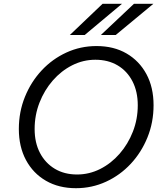

<svg xmlns="http://www.w3.org/2000/svg" viewBox="-20 -973 858 1009"><path d="M487 -731Q578 -731 645 -692Q712 -653 749.5 -583.5Q787 -514 787 -420Q787 -330 755 -251Q723 -172 667 -112Q611 -52 537 -18Q463 16 379 16Q289 16 221.5 -23Q154 -62 116.5 -132Q79 -202 79 -295Q79 -385 111 -464Q143 -543 199 -603Q255 -663 329 -697Q403 -731 487 -731ZM481 -659Q417 -659 359.5 -630Q302 -601 257.5 -550Q213 -499 187.5 -433.5Q162 -368 162 -295Q162 -223 190 -169.5Q218 -116 268 -86Q318 -56 385 -56Q449 -56 506.5 -85Q564 -114 608.5 -165Q653 -216 678.5 -281.5Q704 -347 704 -420Q704 -492 676 -546Q648 -600 598 -629.5Q548 -659 481 -659ZM347 -789 519 -953H621L425 -789ZM510 -789 684 -953H786L588 -789Z"/></svg>

Font: Wix Madefor Text
Style: Italic
Weight: 400
Italic angle: -12°
Designer: Dalton Maag Ltd
Foundry: Dalton Maag Ltd
Version: Version 3.100